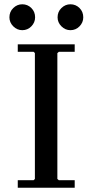

<svg xmlns="http://www.w3.org/2000/svg" viewBox="-20 -877 432 897"><path d="M63 0V-35H137L143 -41V-629L137 -635H63V-670H329V-635H255L248 -629V-41L255 -35H329V0ZM84 -736Q60 -736 42 -754Q24 -772 24 -796Q24 -822 42 -839.5Q60 -857 84 -857Q109 -857 126.5 -839.5Q144 -822 144 -796Q144 -772 126.5 -754Q109 -736 84 -736ZM309 -736Q285 -736 267 -754Q249 -772 249 -796Q249 -822 267 -839.5Q285 -857 309 -857Q334 -857 351.5 -839.5Q369 -822 369 -796Q369 -772 351.5 -754Q334 -736 309 -736Z"/></svg>

Font: Brygada 1918 Medium
Style: Regular
Weight: 500
Designer: Mateusz Machalski | Borys Kosmynka | Przemek Hoffer
Foundry: NIEPODLEGLA 2018
Version: Version 3.006